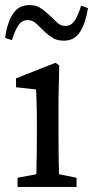

<svg xmlns="http://www.w3.org/2000/svg" viewBox="-34 -735 366 755"><path d="M35 0V-36L109 -50Q110 -88 110.5 -132Q111 -176 111 -210V-257Q111 -298 110 -325.5Q109 -353 108 -383L29 -392V-427L184 -488L199 -478L196 -342V-210Q196 -177 196.5 -132.5Q197 -88 198 -50L267 -36V0ZM-14 -586Q-6 -645 16.5 -680Q39 -715 81 -715Q106 -715 122.5 -705Q139 -695 154 -681Q171 -666 187 -649.5Q203 -633 223 -633Q246 -633 260 -654.5Q274 -676 285 -713L312 -703Q303 -645 281 -610Q259 -575 217 -575Q192 -575 175 -585Q158 -595 144 -608Q127 -624 111 -640Q95 -656 75 -656Q52 -656 38 -635Q24 -614 13 -577Z"/></svg>

Font: Source Serif Pro
Style: Regular
Weight: 400
Designer: Frank Grießhammer
Foundry: Adobe Systems Incorporated
Version: Version 2.000;PS 1.000;hotconv 16.6.51;makeotf.lib2.5.65220